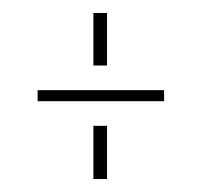

<svg xmlns="http://www.w3.org/2000/svg" viewBox="-20 -498 311 296"><path d="M124 -478H145V-397H124ZM38 -359H233V-342H38ZM124 -304H145V-222H124Z"/></svg>

Font: Bebas Neue Light
Style: Regular
Weight: 300
Designer: Ryoichi Tsunekawa
Foundry: Ryoichi Tsunekawa
Version: Version 1.003;PS 001.003;hotconv 1.0.70;makeotf.lib2.5.58329